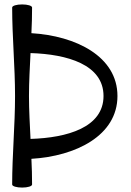

<svg xmlns="http://www.w3.org/2000/svg" viewBox="-20 -834 591 868"><path d="M35 -800C35 -667 48 -533 48 -400C48 -267 35 -133 35 0C35 8 55 14 80 14C105 14 125 8 125 0C125 -39 124 -77 122 -116C323 -128 511 -221 511 -400C511 -579 323 -672 122 -684C124 -723 125 -761 125 -800C125 -808 105 -814 80 -814C55 -814 35 -808 35 -800ZM111 -400C111 -465 115 -530 118 -594C284 -589 448 -542 448 -400C448 -258 284 -211 118 -206C115 -270 111 -335 111 -400Z"/></svg>

Font: Nupuram
Style: Regular
Weight: 400
Designer: Santhosh Thottingal (santhosh.thottingal@gmail.com)
Foundry: SMC
Version: Version 1.000